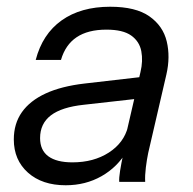

<svg xmlns="http://www.w3.org/2000/svg" viewBox="-20 -540 573 570"><path d="M334 0Q333 -11 336.5 -33Q340 -55 346 -83L341 -84L397 -326Q405 -359 399.5 -388Q394 -417 369.5 -434.5Q345 -452 296 -452Q241 -452 207.5 -429.5Q174 -407 161 -362H86Q106 -439 163 -479.5Q220 -520 307 -520Q383 -520 423.5 -491.5Q464 -463 475 -417Q486 -371 474 -319L420 -86Q416 -67 413 -43Q410 -19 411 0ZM175 10Q105 10 63 -27.5Q21 -65 21 -126Q21 -173 45 -207Q69 -241 115.5 -262.5Q162 -284 231 -292L413 -313L398 -248L229 -229Q163 -222 131 -197.5Q99 -173 99 -130Q99 -94 123.5 -76Q148 -58 195 -58Q258 -58 303 -87Q348 -116 360 -164L357 -92Q329 -44 281.5 -17Q234 10 175 10Z"/></svg>

Font: Instrument Sans
Style: Italic
Weight: 400
Italic angle: -13°
Designer: Rodrigo Fuenzalida
Foundry: fragTYPE
Version: Version 1.000;gftools[0.9.28]